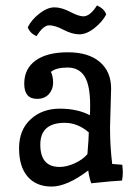

<svg xmlns="http://www.w3.org/2000/svg" viewBox="-20 -670 513 705"><path d="M388 -345 384 -201Q384 -133 392 -68L429 -65Q431 -49 431 -35.5Q431 -22 428 -7Q399 -6 315 3Q308 -16 304 -44Q226 15 169.5 15Q113 15 81.5 -21.5Q50 -58 50 -125.5Q50 -193 92.5 -232Q135 -271 199.5 -271Q264 -271 310 -247Q311 -258 311 -283Q311 -357 290.5 -389.5Q270 -422 228 -422Q186 -422 167 -406Q175 -390 175 -366Q175 -342 159.5 -324.5Q144 -307 116 -307Q69 -307 69 -362.5Q69 -418 111 -448Q153 -478 229 -478Q305 -478 346.5 -442.5Q388 -407 388 -345ZM306 -184Q265 -219 218 -219Q128 -219 128 -139Q128 -57 199 -57Q225 -57 254.5 -70.5Q284 -84 301 -104Q306 -164 306 -184ZM286 -610Q311 -610 336 -650Q363 -638 370 -617Q356 -590 327 -567Q298 -544 271.5 -544Q245 -544 213.5 -560.5Q182 -577 160.5 -577Q139 -577 114 -537Q89 -549 82 -570Q96 -598 125 -620.5Q154 -643 180 -643Q206 -643 237.5 -626.5Q269 -610 286 -610Z"/></svg>

Font: Port Lligat Slab
Style: Regular
Weight: 400
Designer: Dario Muhafara, Eduardo Rodriguez Tunni
Foundry: Tipo
Version: Version 1.002